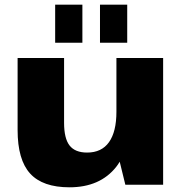

<svg xmlns="http://www.w3.org/2000/svg" viewBox="-20 -787 777 818"><path d="M253 -264Q253 -197 276.5 -167Q300 -137 351 -137Q413 -137 444.5 -181.5Q476 -226 476 -311V-540H675V0H514L490 -98Q483 -86 475 -76Q406 11 276 11Q162 11 108.5 -47.5Q55 -106 55 -233V-540H253ZM331 -767V-605H215V-767ZM522 -767V-605H406V-767Z"/></svg>

Font: Pathway Extreme 8pt Thin 12pt ExtraBold
Style: Regular
Weight: 800
Version: Version 1.001;gftools[0.9.26]